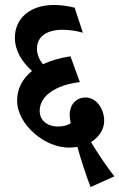

<svg xmlns="http://www.w3.org/2000/svg" viewBox="-20 -653 481 774"><path d="M345 101 441 58C409 17 374 -35 347 -80C375 -98 400 -127 400 -166C400 -215 368 -260 325 -260C289 -260 261 -234 261 -189C261 -178 263 -166 265 -156C251 -147 233 -143 214 -143C170 -143 140 -168 140 -206C140 -266 203 -310 302 -322L264 -426C223 -420 185 -409 153 -394C140 -410 129 -432 129 -457C129 -507 171 -533 232 -533C260 -533 292 -528 314 -521L281 -622C253 -629 224 -633 198 -633C101 -633 40 -579 40 -501C40 -448 69 -403 109 -367C71 -336 49 -296 49 -248C49 -199 77 -150 121 -113C161 -79 210 -58 258 -58C268 -58 280 -59 292 -61C306 -10 328 57 345 101Z"/></svg>

Font: Noto Serif Devanagari ExtraCondensed
Style: Bold
Weight: 700
Width: 2
Designer: Universal Thirst, Indian Type Foundry and the Monotype Design Team
Foundry: Monotype Imaging Inc.
Version: Version 2.004